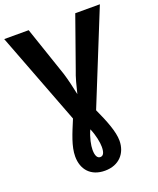

<svg xmlns="http://www.w3.org/2000/svg" viewBox="-170 -816 955 1158"><g transform="rotate(-20 307.0 -237.0)"><path d="M301 240C392 240 444 179 444 99C444 41 413 -36 374 -121L614 -714H456L342 -392C326 -353 311 -293 301 -251C293 -292 277 -358 266 -393L157 -714H0L226 -122C191 -38 160 33 160 98C160 182 210 240 301 240ZM302 153C284 153 272 136 272 96C272 69 281 20 302 -25C322 20 331 70 331 98C331 137 320 153 302 153Z"/></g></svg>

Font: Noto Sans Display
Style: Bold
Weight: 700
Designer: Monotype Design Team
Foundry: Monotype Imaging Inc.
Version: Version 1.900